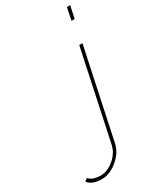

<svg xmlns="http://www.w3.org/2000/svg" viewBox="-431 -799 856 1037"><g transform="rotate(-30 -3.0 -280.0)"><path d="M-118 170Q-146 170 -169 162.5Q-192 155 -206 136L-188 124Q-174 140 -154 145Q-134 150 -115 150Q-89 150 -61 135Q-33 120 -11.5 94Q10 68 17 36L135 -519H155L37 36Q29 75 3 105Q-23 135 -55.5 152.5Q-88 170 -118 170ZM180 -730H200L184 -653H164Z"/></g></svg>

Font: Raleway Thin Thin
Style: Italic
Weight: 250
Italic angle: -12°
Version: Version 4.026